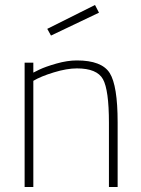

<svg xmlns="http://www.w3.org/2000/svg" viewBox="-20 -752 567 772"><path d="M79 0V-500H114V-460L138 -472Q163 -484 207 -496.5Q251 -509 289 -509Q389 -509 421 -458.5Q453 -408 453 -260V0H418V-258Q418 -390 394 -433.5Q370 -477 289 -477Q249 -477 196.5 -461Q144 -445 114 -427V0ZM170 -636 362 -732 378 -701 185 -609Z"/></svg>

Font: Titillium Web ExtraLight
Style: Regular
Weight: 275
Version: Version 1.002;PS 57.000;hotconv 1.0.70;makeotf.lib2.5.55311